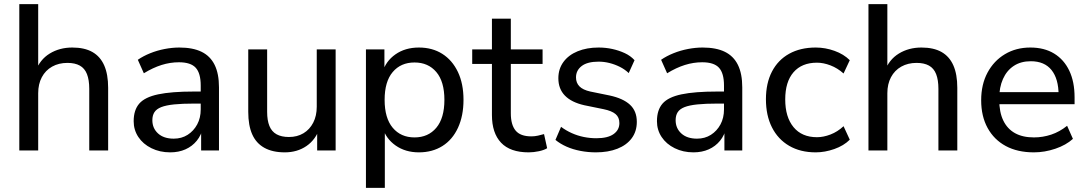

<svg xmlns="http://www.w3.org/2000/svg" viewBox="-20 -725 5237 925"><path d="M73 0V-705H164V-381H151Q172 -438 219.5 -467Q267 -496 328 -496Q387 -496 425 -474.5Q463 -453 482 -410Q501 -367 501 -302V0H410V-297Q410 -340 399 -368Q388 -396 364.5 -409Q341 -422 305 -422Q263 -422 231 -404Q199 -386 181.5 -353Q164 -320 164 -276V0Z M800 9Q750 9 709.5 -11Q669 -31 646.5 -65Q624 -99 624 -141Q624 -195 651 -226Q678 -257 742 -270.5Q806 -284 914 -284H961V-226H916Q858 -226 819 -222Q780 -218 757 -209Q734 -200 724 -184.5Q714 -169 714 -146Q714 -107 741.5 -82Q769 -57 817 -57Q855 -57 884 -75.5Q913 -94 930 -125.5Q947 -157 947 -198V-313Q947 -372 923 -398.5Q899 -425 842 -425Q800 -425 758.5 -412Q717 -399 673 -372L644 -437Q670 -455 703.5 -468.5Q737 -482 773.5 -489Q810 -496 844 -496Q909 -496 951 -475.5Q993 -455 1014 -412.5Q1035 -370 1035 -304V0H949V-111H958Q950 -74 928 -47Q906 -20 873.5 -5.5Q841 9 800 9Z M1352 9Q1293 9 1253.5 -13Q1214 -35 1195 -78Q1176 -121 1176 -186V-487H1267V-186Q1267 -145 1278 -118Q1289 -91 1312.5 -78Q1336 -65 1372 -65Q1412 -65 1442 -83Q1472 -101 1489 -134Q1506 -167 1506 -211V-487H1597V0H1508V-110H1521Q1501 -52 1456.5 -21.5Q1412 9 1352 9Z M1743 180V-487H1832V-375H1822Q1838 -430 1885 -463Q1932 -496 1998 -496Q2063 -496 2111 -465.5Q2159 -435 2186 -378.5Q2213 -322 2213 -244Q2213 -167 2186.5 -109.5Q2160 -52 2111.5 -21.5Q2063 9 1998 9Q1933 9 1886 -24Q1839 -57 1823 -111H1834V180ZM1977 -63Q2043 -63 2082 -109.5Q2121 -156 2121 -244Q2121 -332 2082 -378Q2043 -424 1977 -424Q1911 -424 1872 -378Q1833 -332 1833 -244Q1833 -156 1872 -109.5Q1911 -63 1977 -63Z M2527 9Q2438 9 2394 -37.5Q2350 -84 2350 -171V-417H2255V-487H2350V-635H2441V-487H2594V-417H2441V-179Q2441 -124 2464 -96Q2487 -68 2540 -68Q2556 -68 2571.5 -71.5Q2587 -75 2601 -79L2616 -11Q2602 -2 2576.5 3.5Q2551 9 2527 9Z M2851 9Q2813 9 2776.5 2Q2740 -5 2709.5 -18.5Q2679 -32 2656 -51L2683 -114Q2707 -96 2735 -83.5Q2763 -71 2793 -65Q2823 -59 2853 -59Q2908 -59 2936 -79Q2964 -99 2964 -132Q2964 -160 2945.5 -175.5Q2927 -191 2888 -199L2795 -218Q2733 -232 2701.5 -264.5Q2670 -297 2670 -348Q2670 -393 2694.5 -426.5Q2719 -460 2763 -478Q2807 -496 2864 -496Q2898 -496 2930 -489Q2962 -482 2990 -469Q3018 -456 3037 -435L3009 -373Q2990 -391 2966 -403Q2942 -415 2916 -421.5Q2890 -428 2864 -428Q2810 -428 2782.5 -407Q2755 -386 2755 -352Q2755 -326 2771.5 -309Q2788 -292 2824 -284L2917 -265Q2982 -251 3015 -220.5Q3048 -190 3048 -138Q3048 -92 3023.5 -59Q2999 -26 2954.5 -8.5Q2910 9 2851 9Z M3321 9Q3271 9 3230.5 -11Q3190 -31 3167.5 -65Q3145 -99 3145 -141Q3145 -195 3172 -226Q3199 -257 3263 -270.5Q3327 -284 3435 -284H3482V-226H3437Q3379 -226 3340 -222Q3301 -218 3278 -209Q3255 -200 3245 -184.5Q3235 -169 3235 -146Q3235 -107 3262.5 -82Q3290 -57 3338 -57Q3376 -57 3405 -75.5Q3434 -94 3451 -125.5Q3468 -157 3468 -198V-313Q3468 -372 3444 -398.5Q3420 -425 3363 -425Q3321 -425 3279.5 -412Q3238 -399 3194 -372L3165 -437Q3191 -455 3224.5 -468.5Q3258 -482 3294.5 -489Q3331 -496 3365 -496Q3430 -496 3472 -475.5Q3514 -455 3535 -412.5Q3556 -370 3556 -304V0H3470V-111H3479Q3471 -74 3449 -47Q3427 -20 3394.5 -5.5Q3362 9 3321 9Z M3910 9Q3836 9 3782 -22.5Q3728 -54 3699 -111.5Q3670 -169 3670 -247Q3670 -324 3699 -380Q3728 -436 3782 -466Q3836 -496 3910 -496Q3956 -496 4000.5 -480Q4045 -464 4074 -435L4044 -371Q4015 -397 3981 -410Q3947 -423 3916 -423Q3843 -423 3803 -377Q3763 -331 3763 -246Q3763 -161 3803 -112.5Q3843 -64 3916 -64Q3947 -64 3981 -77Q4015 -90 4044 -117L4074 -52Q4045 -23 3999.5 -7Q3954 9 3910 9Z M4164 0V-705H4255V-381H4242Q4263 -438 4310.5 -467Q4358 -496 4419 -496Q4478 -496 4516 -474.5Q4554 -453 4573 -410Q4592 -367 4592 -302V0H4501V-297Q4501 -340 4490 -368Q4479 -396 4455.5 -409Q4432 -422 4396 -422Q4354 -422 4322 -404Q4290 -386 4272.5 -353Q4255 -320 4255 -276V0Z M4961 9Q4882 9 4825.5 -21.5Q4769 -52 4738 -108.5Q4707 -165 4707 -242Q4707 -318 4737.5 -375Q4768 -432 4821.5 -464Q4875 -496 4944 -496Q5011 -496 5058.5 -467Q5106 -438 5131.5 -384.5Q5157 -331 5157 -256V-223H4778V-281H5097L5080 -267Q5080 -345 5046 -387.5Q5012 -430 4946 -430Q4898 -430 4864 -407.5Q4830 -385 4812 -344.5Q4794 -304 4794 -251V-245Q4794 -185 4813.5 -144.5Q4833 -104 4870 -83.5Q4907 -63 4961 -63Q5004 -63 5044.5 -76.5Q5085 -90 5121 -119L5149 -56Q5116 -26 5064.5 -8.5Q5013 9 4961 9Z"/></svg>

Font: Nunito Sans 12pt ExtraLight Medium
Style: Regular
Weight: 500
Version: Version 3.101;gftools[0.9.27]